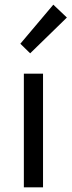

<svg xmlns="http://www.w3.org/2000/svg" viewBox="-20 -801 306 821"><path d="M82 0V-486H164V0ZM109 -573 67 -614 208 -781 266 -726Z"/></svg>

Font: Toshiba Sans
Style: Regular
Weight: 400
Designer: Paul D. Hunt
Foundry: Toshiba Corporation
Version: Version 2.020;PS 2.0;hotconv 1.0.86;makeotf.lib2.5.63406